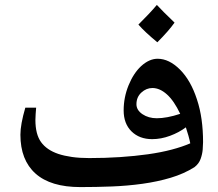

<svg xmlns="http://www.w3.org/2000/svg" viewBox="-20 -761 888 781"><path d="M307 0Q186 0 124.5 -55Q63 -110 63 -213Q63 -234 68 -261.5Q73 -289 83 -323H127Q126 -310 125 -297Q124 -284 124 -273Q124 -215 147 -183Q170 -151 217 -135Q241 -127 272.5 -122.5Q304 -118 343 -118Q408 -118 468.5 -122Q529 -126 582 -133.5Q635 -141 678.5 -152.5Q722 -164 754 -178Q751 -193 746.5 -209Q742 -225 736 -243Q708 -222 671.5 -208.5Q635 -195 599 -195Q547 -195 515 -226.5Q483 -258 483 -312Q483 -365 503 -414Q523 -463 554 -492Q587 -522 621 -522Q668 -522 712 -478Q756 -434 781 -357Q794 -318 800 -274.5Q806 -231 806 -183Q806 -171 804.5 -152.5Q803 -134 796 -114.5Q789 -95 771 -81Q728 -54 674.5 -38Q621 -22 560 -13.5Q499 -5 435 -2.5Q371 0 307 0ZM618 -280Q638 -280 662 -284.5Q686 -289 713 -298Q688 -351 659 -377Q630 -403 600 -403Q575 -403 555 -384.5Q535 -366 535 -337Q535 -313 559.5 -296.5Q584 -280 618 -280ZM620 -589Q569 -631 543 -661Q566 -684 584.5 -703.5Q603 -723 618 -741Q629 -729 647 -711Q665 -693 690 -669Q678 -652 660.5 -632Q643 -612 620 -589Z"/></svg>

Font: Noto Naskh Arabic
Style: Regular
Weight: 400
Designer: Monotype Design Team, David Williams, Mohamad Dakak and Nizar Qandah
Foundry: Monotype Imaging Inc.
Version: Version 2.013